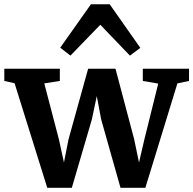

<svg xmlns="http://www.w3.org/2000/svg" viewBox="-23 -881 915 909"><path d="M-2.6 -497.8V-555.7H260.3V-497.8L186.6 -486.2L256 -220.7L279.8 -111.9L301.4 -221.4L394.3 -555.7H523.7L612.3 -221.4L635.1 -111.6L660.5 -220.7L726.1 -485.2L653.1 -497.8V-555.7H871.9V-497.8L816.9 -486.3L665.2 8H547.5L456 -315.5L435.2 -426L411.9 -315.5L317.1 8H200.7L46 -486.9ZM310.5 -617.7 262.1 -655.2 407.4 -860.7H496.4L641.3 -654.4L592.1 -617.7L451.9 -763.8Z"/></svg>

Font: Merriweather Light
Style: Regular
Weight: 300
Designer: Eben Sorkin
Foundry: Eben Sorkin
Version: Version 2.100